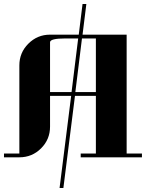

<svg xmlns="http://www.w3.org/2000/svg" viewBox="-20 -789 732 963"><path d="M0 0V-19H77.1V-460.9Q77.1 -524.9 122.1 -569.8Q167.5 -615.2 231 -615.2H375L394 -769H413.1L394 -615.2H615.2V-19H691.9V0H384.8V-19H460.9V-308.1H356L297.9 153.8H278.8L336.9 -308.1H231V-153.8Q231 -89.8 186 -44.9Q141.1 0 77.1 0ZM231 -327.1H338.9L372.1 -596.2H308.1Q231 -596.2 231 -577.1ZM357.9 -327.1H460.9V-596.2H391.1Z"/></svg>

Font: Hjet
Style: Regular
Weight: 400
Designer: T. Christopher White
Version: Version 1.2